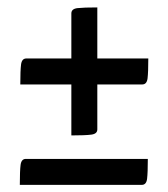

<svg xmlns="http://www.w3.org/2000/svg" viewBox="-20 -520 459 525"><path d="M35.5 -289.1Q35.5 -327.4 37.6 -343.8Q39.8 -360.1 51.9 -360.1H385.5Q385.5 -322.7 383.5 -305.9Q381.5 -289.1 369 -289.1ZM175.1 -149.7V-483.3Q175.1 -495.8 191.9 -497.8Q208.8 -499.7 246.1 -499.7V-166.2Q246.1 -154 229.8 -151.9Q213.5 -149.7 175.1 -149.7ZM34.2 -14.5Q34.2 -52.9 36.3 -69.2Q38.5 -85.5 50.6 -85.5H384.2Q384.2 -48.1 382.2 -31.3Q380.2 -14.5 367.7 -14.5Z"/></svg>

Font: Yanone Kaffeesatz ExtraLight
Style: Regular
Weight: 200
Designer: Yanone (Cyrillic: Daniel Pouzeot, Huerta Tipografica, and Cyreal)
Foundry: Yanone
Version: Version 2.003